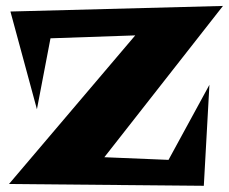

<svg xmlns="http://www.w3.org/2000/svg" viewBox="-20 -632 760 637"><path d="M719.7 -612.3 326.2 -110.4 539.1 -101.6 674.8 -350.6 656.2 -15.6 9.8 -21.5 428.7 -514.6 147.5 -504.9 102.5 -269.5 14.6 -593.8Z"/></svg>

Font: Fontdiner Swanky
Style: Regular
Weight: 400
Designer: Font Diner, Inc
Foundry: Font Diner, Inc
Version: Version 1.000